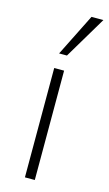

<svg xmlns="http://www.w3.org/2000/svg" viewBox="-116 -784 470 826"><g transform="rotate(15 118.5 -370.5)"><path d="M86 0V-487H130V0ZM90 -553 184 -741H237L125 -553Z"/></g></svg>

Font: Nunito Sans 10pt SemiCondensed ExtraLight
Style: Regular
Weight: 250
Width: 4
Designer: Vernon Adams
Foundry: Vernon Adams
Version: Version 3.101;gftools[0.9.27]